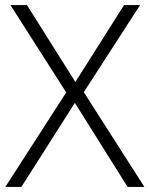

<svg xmlns="http://www.w3.org/2000/svg" viewBox="-20 -734 588 754"><path d="M547 0H481L274 -330L64 0H1L240 -371L21 -714H86L276 -412L467 -714H530L309 -372Z"/></svg>

Font: Noto Sans Thai Light
Style: Regular
Weight: 300
Designer: Monotype Design Team
Foundry: Monotype Imaging Inc.
Version: Version 2.001